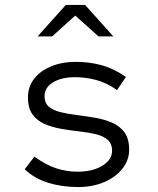

<svg xmlns="http://www.w3.org/2000/svg" viewBox="-20 -746 640 776"><path d="M295 10Q230 10 174 -7.5Q118 -25 80 -62L119 -113Q166 -79 208 -65.5Q250 -52 293 -52Q354 -52 393.5 -76Q433 -100 433 -137Q433 -166 414.5 -181.5Q396 -197 366 -204Q336 -211 299.5 -215Q263 -219 226.5 -225.5Q190 -232 160 -245Q130 -258 111.5 -283.5Q93 -309 93 -352Q93 -395 117.5 -427Q142 -459 186 -477.5Q230 -496 286 -496Q341 -496 390.5 -482.5Q440 -469 489 -435L453 -382Q412 -411 369.5 -422.5Q327 -434 283 -434Q228 -434 194 -413Q160 -392 160 -357Q160 -329 178.5 -314Q197 -299 227.5 -292Q258 -285 294.5 -280.5Q331 -276 367.5 -269.5Q404 -263 434.5 -249.5Q465 -236 483.5 -210.5Q502 -185 502 -141Q502 -99 475 -64.5Q448 -30 401 -10Q354 10 295 10ZM132 -599 246 -726H324L438 -599H378L284 -683L191 -599Z"/></svg>

Font: Red Hat Mono
Style: Regular
Weight: 400
Designer: Pentagram, MCKL
Foundry: Pentagram, MCKL
Version: Version 1.023